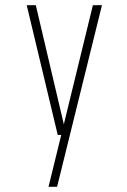

<svg xmlns="http://www.w3.org/2000/svg" viewBox="-20 -520 490 740"><path d="M167 200 216 0H202.5L83 -500H118L226 -41L338 -500H373L200 200Z"/></svg>

Font: Trispace Condensed Thin
Style: Regular
Weight: 100
Width: 3
Designer: Tyler Finck
Foundry: Etcetera Type Company
Version: Version 1.210; ttfautohint (v1.8.3)